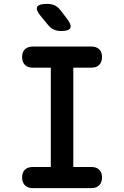

<svg xmlns="http://www.w3.org/2000/svg" viewBox="-20 -970 640 990"><path d="M358 -109H451Q477 -109 491.5 -95Q506 -81 506 -55Q506 -29 491.5 -14.5Q477 0 451 0H149Q123 0 108.5 -14.5Q94 -29 94 -55Q94 -81 108.5 -95Q123 -109 149 -109H242V-621H149Q123 -621 108.5 -635.5Q94 -650 94 -676Q94 -702 108.5 -716Q123 -730 149 -730H451Q477 -730 491.5 -716Q506 -702 506 -676Q506 -650 491.5 -635.5Q477 -621 451 -621H358ZM295 -810Q275 -810 258.5 -817Q242 -824 229 -840L190 -887Q163 -920 172 -935Q181 -950 222 -950Q245 -950 261.5 -942.5Q278 -935 291 -918L326 -873Q350 -841 342.5 -825.5Q335 -810 295 -810Z"/></svg>

Font: Maple Mono SemiBold
Style: Regular
Weight: 600
Monospace: yes
Designer: subframe7536
Version: Version 7.000